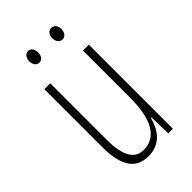

<svg xmlns="http://www.w3.org/2000/svg" viewBox="-218 -772 854 854"><g transform="rotate(-45 209.0 -345.0)"><path d="M108 -664C108 -643 119 -628 137 -628C153 -628 164 -642 164 -664C164 -686 153 -700 137 -700C119 -700 108 -684 108 -664ZM253 -665C253 -643 265 -628 282 -628C299 -628 311 -643 311 -665C311 -687 298 -700 282 -700C265 -700 253 -685 253 -665ZM348 -529H311V-233C311 -90 266 -25 190 -25C135 -25 105 -70 105 -174V-529H68V-165C68 -49 104 10 185 10C264 10 298 -47 313 -104H316L319 0H348Z"/></g></svg>

Font: Noto Sans Gurmukhi UI ExtraCondensed ExtraLight
Style: Regular
Weight: 200
Width: 2
Designer: Jelle Bosma - Monotype Design Team
Foundry: Monotype Imaging Inc.
Version: Version 2.004